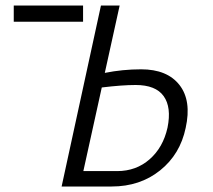

<svg xmlns="http://www.w3.org/2000/svg" viewBox="-20 -678 776 698"><path d="M282 -658V-599H30V-658ZM493 -426Q588 -426 632.5 -369Q677 -312 655 -213Q635 -117 562 -58.5Q489 0 386 0H204L347 -658H415L361 -413Q426 -426 493 -426ZM589 -214Q604 -288 575 -328.5Q546 -369 473 -369Q424 -369 350 -360L283 -56H406Q475 -56 524 -99Q573 -142 589 -214Z"/></svg>

Font: EauTestInfant
Style: Italic
Weight: 400
Italic angle: -12°
Designer: Christian Thalmann (Catharsis Fonts)
Version: Version 0.001;PS 000.001;hotconv 1.0.88;makeotf.lib2.5.64775